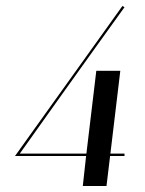

<svg xmlns="http://www.w3.org/2000/svg" viewBox="-20 -520 484 640"><path d="M388 -500 30 0H267L256 100H335L347 0H395V-8H348L381 -284H301L268 -8H46C247 -291 395 -496 395 -496Z"/></svg>

Font: Italiana
Style: Regular
Weight: 400
Designer: Santiago Orozco
Foundry: Santiago Orozco
Version: Version 1.000;PS 001.001;hotconv 1.0.56